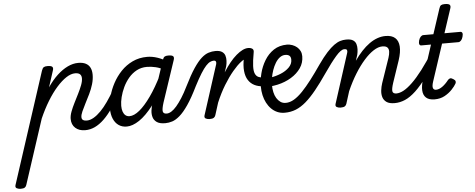

<svg xmlns="http://www.w3.org/2000/svg" viewBox="-180 -908 3766 1521"><g transform="rotate(-5 1703.5 -147.5)"><path d="M-74 435Q-90 435 -104 428Q-118 421 -112 402L176 -483Q183 -503 192.5 -509Q202 -515 221 -515Q252 -515 260.5 -505.5Q269 -496 262 -476L220 -346Q258 -402 299 -440Q340 -478 382.5 -498.5Q425 -519 467 -519Q503 -519 526.5 -507Q550 -495 561.5 -472Q573 -449 573 -416Q573 -379 561.5 -340.5Q550 -302 532 -265Q514 -228 496.5 -194.5Q479 -161 467 -133.5Q455 -106 455 -89Q455 -72 466 -65Q477 -58 496 -58Q510 -58 517 -46.5Q524 -35 521.5 -20.5Q519 -6 508 5.5Q497 17 476 17Q428 17 398.5 -9.5Q369 -36 369 -82Q369 -108 381 -140Q393 -172 410.5 -206.5Q428 -241 445 -275Q462 -309 474 -340Q486 -371 486 -395Q486 -416 474 -427.5Q462 -439 435 -439Q402 -439 364.5 -414.5Q327 -390 287.5 -345.5Q248 -301 210.5 -239.5Q173 -178 141 -105L-27 409Q-31 422 -41 428.5Q-51 435 -74 435Z M477 17Q463 17 456 5.5Q449 -6 451 -20.5Q453 -35 464 -46.5Q475 -58 496 -58Q522 -58 550.5 -74.5Q579 -91 608 -120.5Q637 -150 665.5 -191Q694 -232 722 -280Q729 -294 742.5 -292.5Q756 -291 765 -280.5Q774 -270 767 -257Q733 -190 698 -138.5Q663 -87 627 -52.5Q591 -18 554 -0.5Q517 17 477 17Z M807 17Q770 17 743 -1.5Q716 -20 701 -54.5Q686 -89 686 -135Q686 -181 699.5 -233Q713 -285 740 -335.5Q767 -386 806.5 -427.5Q846 -469 898.5 -494Q951 -519 1015 -519Q1055 -519 1098 -504.5Q1141 -490 1175 -466L1159 -397Q1112 -423 1075.5 -431.5Q1039 -440 1006 -440Q961 -440 924.5 -420.5Q888 -401 860.5 -368.5Q833 -336 814.5 -297Q796 -258 786.5 -219.5Q777 -181 777 -150Q777 -123 784 -103.5Q791 -84 804 -73.5Q817 -63 836 -63Q872 -63 915.5 -98.5Q959 -134 1007.5 -202.5Q1056 -271 1104 -368L1136 -328Q1078 -207 1019.5 -131Q961 -55 907 -19Q853 17 807 17ZM1112 17Q1069 17 1046.5 1.5Q1024 -14 1016.5 -38.5Q1009 -63 1012.5 -92.5Q1016 -122 1026 -149L1137 -483Q1144 -503 1153.5 -509Q1163 -515 1182 -515Q1213 -515 1221.5 -505.5Q1230 -496 1223 -476L1113 -147Q1097 -96 1101 -77Q1105 -58 1131 -58Q1145 -58 1151.5 -46.5Q1158 -35 1156 -20.5Q1154 -6 1143.5 5.5Q1133 17 1112 17Z M1114 17Q1099 17 1095 5.5Q1091 -6 1095.5 -20.5Q1100 -35 1110 -46.5Q1120 -58 1132 -58Q1149 -58 1169 -70.5Q1189 -83 1210.5 -108Q1232 -133 1256 -170.5Q1280 -208 1305 -259Q1348 -346 1382.5 -397.5Q1417 -449 1446.5 -475Q1476 -501 1503.5 -509.5Q1531 -518 1558 -518Q1568 -518 1571 -506.5Q1574 -495 1571 -480.5Q1568 -466 1559.5 -454.5Q1551 -443 1537 -443Q1525 -443 1509.5 -436Q1494 -429 1475.5 -409Q1457 -389 1433.5 -351.5Q1410 -314 1379 -254Q1335 -164 1298 -110Q1261 -56 1229 -28.5Q1197 -1 1169 8Q1141 17 1114 17Z M1465 15Q1449 15 1435.5 8Q1422 1 1428 -18L1555 -413Q1559 -426 1555 -434.5Q1551 -443 1538 -443Q1525 -443 1520 -454.5Q1515 -466 1517.5 -480.5Q1520 -495 1530 -506.5Q1540 -518 1558 -518Q1592 -518 1610 -506Q1628 -494 1634 -475Q1640 -456 1639 -433.5Q1638 -411 1633 -391L1617 -343Q1644 -386 1670.5 -418.5Q1697 -451 1723.5 -473.5Q1750 -496 1773.5 -507.5Q1797 -519 1818 -519Q1837 -519 1844 -507Q1851 -495 1848.5 -479Q1846 -463 1834.5 -451Q1823 -439 1803 -439Q1785 -439 1754 -415.5Q1723 -392 1686 -348Q1649 -304 1612 -243.5Q1575 -183 1544 -109L1513 -11Q1509 2 1498.5 8.5Q1488 15 1465 15Z M1910 -207Q1871 -209 1841.5 -224Q1812 -239 1793.5 -267.5Q1775 -296 1770.5 -340Q1766 -384 1778 -443L1818 -519Q1839 -519 1851.5 -510Q1864 -501 1859 -479Q1847 -413 1845.5 -373.5Q1844 -334 1853 -313Q1862 -292 1880 -284Q1898 -276 1923 -275Q1935 -274 1941 -263.5Q1947 -253 1945.5 -239.5Q1944 -226 1935.5 -216Q1927 -206 1910 -207Z M1904 -268Q1934 -264 1976 -270.5Q2018 -277 2058 -293.5Q2098 -310 2124.5 -336.5Q2151 -363 2151 -397Q2151 -419 2139.5 -429Q2128 -439 2105 -439Q2091 -439 2084.5 -451Q2078 -463 2080 -479Q2082 -495 2093.5 -507Q2105 -519 2126 -519Q2148 -519 2169 -511.5Q2190 -504 2206 -490.5Q2222 -477 2231 -458.5Q2240 -440 2240 -417Q2240 -365 2211.5 -323.5Q2183 -282 2134.5 -252.5Q2086 -223 2025.5 -209.5Q1965 -196 1903 -201Z M2063 17Q2031 17 2004.5 5.5Q1978 -6 1957 -27Q1936 -48 1921.5 -76Q1907 -104 1899.5 -137Q1892 -170 1892 -207Q1892 -255 1905.5 -309.5Q1919 -364 1948 -412Q1977 -460 2021.5 -489.5Q2066 -519 2128 -519Q2141 -519 2146.5 -507Q2152 -495 2149 -479Q2146 -463 2135.5 -451Q2125 -439 2107 -439Q2083 -439 2063 -424Q2043 -409 2027.5 -383.5Q2012 -358 2001.5 -327.5Q1991 -297 1986 -266Q1981 -235 1981 -209Q1981 -180 1987 -153Q1993 -126 2005.5 -105.5Q2018 -85 2036 -72.5Q2054 -60 2078 -60Q2111 -60 2144 -79.5Q2177 -99 2212.5 -136Q2248 -173 2287 -224Q2326 -275 2370 -339Q2410 -396 2442 -431Q2474 -466 2500.5 -485Q2527 -504 2550 -511Q2573 -518 2596 -518Q2606 -518 2610.5 -506.5Q2615 -495 2612 -480.5Q2609 -466 2600 -454.5Q2591 -443 2574 -443Q2562 -443 2545.5 -431Q2529 -419 2508.5 -395.5Q2488 -372 2463 -339Q2438 -306 2410 -265Q2360 -192 2316.5 -138.5Q2273 -85 2233 -50.5Q2193 -16 2152 0.5Q2111 17 2063 17Z M2937 17Q2895 17 2873 1.5Q2851 -14 2843.5 -38.5Q2836 -63 2839.5 -92.5Q2843 -122 2852 -149L2919 -344Q2928 -371 2929 -392.5Q2930 -414 2918.5 -426.5Q2907 -439 2878 -439Q2846 -439 2808.5 -415Q2771 -391 2732 -347Q2693 -303 2655.5 -242.5Q2618 -182 2586 -109L2555 -11Q2551 2 2540.5 8.5Q2530 15 2507 15Q2491 15 2477.5 8Q2464 1 2470 -18L2597 -413Q2601 -426 2597.5 -434.5Q2594 -443 2580 -443Q2567 -443 2562 -454.5Q2557 -466 2559.5 -480.5Q2562 -495 2572.5 -506.5Q2583 -518 2600 -518Q2634 -518 2652 -506.5Q2670 -495 2676 -475.5Q2682 -456 2681 -433.5Q2680 -411 2675 -390L2660 -344Q2689 -386 2719.5 -418.5Q2750 -451 2781.5 -473.5Q2813 -496 2845.5 -507.5Q2878 -519 2911 -519Q2960 -519 2986.5 -495.5Q3013 -472 3016 -427Q3019 -382 2998 -318L2940 -147Q2923 -96 2927 -77Q2931 -58 2958 -58Q2972 -58 2978 -46.5Q2984 -35 2982.5 -20.5Q2981 -6 2969.5 5.5Q2958 17 2937 17Z M2938 17Q2924 17 2917 5.5Q2910 -6 2912 -20.5Q2914 -35 2925 -46.5Q2936 -58 2957 -58Q2984 -58 3015.5 -75Q3047 -92 3085.5 -129Q3124 -166 3170 -226Q3216 -286 3270 -373Q3279 -387 3292.5 -385Q3306 -383 3314 -372.5Q3322 -362 3315 -350Q3253 -243 3202 -172.5Q3151 -102 3106 -60Q3061 -18 3020 -0.5Q2979 17 2938 17Z M3255 15Q3211 15 3188 -5.5Q3165 -26 3163 -64.5Q3161 -103 3178 -156L3264 -420H3187Q3176 -420 3172 -430Q3168 -440 3173 -460Q3179 -480 3189 -490Q3199 -500 3210 -500H3290L3355 -698Q3361 -718 3370.5 -724Q3380 -730 3400 -730Q3431 -730 3439.5 -720.5Q3448 -711 3441 -691L3378 -500H3504Q3515 -500 3519.5 -490.5Q3524 -481 3518 -460Q3513 -441 3503 -430.5Q3493 -420 3482 -420H3352L3255 -126Q3244 -92 3249 -76Q3254 -60 3273 -60Q3297 -60 3323 -78.5Q3349 -97 3374 -129Q3382 -138 3391.5 -140Q3401 -142 3416 -132Q3431 -123 3433 -113.5Q3435 -104 3430 -95Q3419 -75 3394.5 -49Q3370 -23 3335.5 -4Q3301 15 3255 15Z"/></g></svg>

Font: Playwrite DE LA
Style: Regular
Weight: 400
Designer: Veronika Burian, José Scaglione
Foundry: TypeTogether
Version: Version 1.002